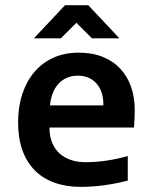

<svg xmlns="http://www.w3.org/2000/svg" viewBox="-20 -710 590 741"><path d="M500 -286.1Q500 -273.9 499.3 -254.4Q498.5 -234.9 497.1 -217.8H170.9Q170.9 -185.1 180.9 -160.2Q190.9 -135.3 209.2 -118.4Q227.5 -101.6 253.2 -92.8Q278.8 -84 310.1 -84Q346.2 -84 387.5 -89.6Q428.7 -95.2 473.1 -107.9V-13.2Q454.1 -7.8 431.6 -3.4Q409.2 1 385.7 4.4Q362.3 7.8 338.4 9.5Q314.5 11.2 292 11.2Q235.4 11.2 190.4 -4.9Q145.5 -21 114.3 -52.5Q83 -84 66.4 -130.4Q49.8 -176.8 49.8 -237.8Q49.8 -298.3 66.4 -347.9Q83 -397.5 113.3 -432.9Q143.6 -468.3 186.8 -487.5Q230 -506.8 283.2 -506.8Q335.9 -506.8 376.5 -490.5Q417 -474.1 444.3 -444.8Q471.7 -415.5 485.8 -375Q500 -334.5 500 -286.1ZM378.9 -303.2Q379.4 -332.5 371.6 -354.2Q363.8 -376 350.3 -390.1Q336.9 -404.3 319.1 -411.1Q301.3 -418 280.8 -418Q235.8 -418 207 -387.9Q178.2 -357.9 172.9 -303.2ZM320.8 -689.9 440.9 -562H335L274.9 -622.1L214.8 -562H110.8L231 -689.9ZM0 -496.1Z"/></svg>

Font: Code New Roman
Style: Bold
Weight: 700
Monospace: yes
Designer: Sam Radian
Foundry: Code New Roman
Version: Version 1.508 October 19, 2014